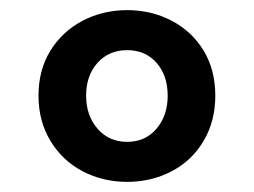

<svg xmlns="http://www.w3.org/2000/svg" viewBox="-20 -466 501 379"><path d="M56 -277Q56 -328 79.5 -366Q103 -404 143 -425Q183 -446 231 -446Q279 -446 319 -425Q359 -404 382 -366Q405 -328 405 -277Q405 -227 382 -188Q359 -149 319 -128Q279 -107 231 -107Q183 -107 143 -128Q103 -149 79.5 -188Q56 -227 56 -277ZM311 -277Q311 -317 289 -342Q267 -367 231 -367Q195 -367 172.5 -342Q150 -317 150 -277Q150 -238 172.5 -212Q195 -186 231 -186Q267 -186 289 -212Q311 -238 311 -277Z"/></svg>

Font: Biryani SemiBold
Style: Regular
Weight: 600
Designer: Dan Reynolds and Mathieu Réguer
Foundry: Dan Reynolds and Mathieu Réguer
Version: Version 1.004; ttfautohint (v1.1) -l 5 -r 5 -G 72 -x 0 -D la